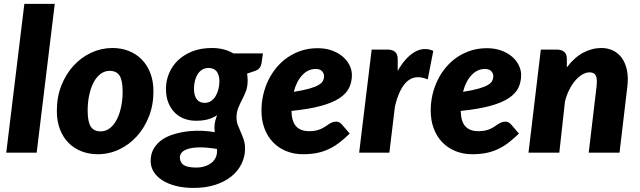

<svg xmlns="http://www.w3.org/2000/svg" viewBox="-20 -768 3218 966"><path d="M11.5 0 102.5 -748.5H255.5L164.5 0Z M486 -107Q512 -107 532.5 -122.8Q553 -138.5 567.2 -165.8Q581.5 -193 589.2 -229.2Q597 -265.5 597 -306.5Q597 -363 581.8 -387.2Q566.5 -411.5 532 -411.5Q506 -411.5 485.5 -395.8Q465 -380 450.8 -353Q436.5 -326 428.8 -289.5Q421 -253 421 -212Q421 -156.5 436.2 -131.8Q451.5 -107 486 -107ZM472 8Q428.5 8 390.8 -6.5Q353 -21 325.2 -48.8Q297.5 -76.5 281.8 -117.2Q266 -158 266 -211Q266 -280 288.8 -337.8Q311.5 -395.5 350 -437.5Q388.5 -479.5 439.2 -503Q490 -526.5 546 -526.5Q589.5 -526.5 627 -512Q664.5 -497.5 692.2 -469.8Q720 -442 736 -401.2Q752 -360.5 752 -307.5Q752 -239.5 729.2 -181.8Q706.5 -124 668 -81.8Q629.5 -39.5 578.8 -15.8Q528 8 472 8Z M967 75Q990 75 1009.5 69Q1029 63 1042.8 52.2Q1056.5 41.5 1064.2 26.5Q1072 11.5 1072 -7Q1072 -10 1072 -13Q1072 -16 1071.5 -18.5Q1020.5 -27 984.8 -26.5Q949 -26 927 -19.2Q905 -12.5 895 -1.2Q885 10 885 23.5Q885 49 903.8 62Q922.5 75 967 75ZM1010 -250.5Q1028.5 -250.5 1042.2 -260Q1056 -269.5 1065 -284.8Q1074 -300 1078.8 -319Q1083.5 -338 1084 -357.5Q1084 -390 1070.5 -408Q1057 -426 1029 -426Q1010.5 -426 996.8 -417.2Q983 -408.5 974 -394Q965 -379.5 960.5 -360.5Q956 -341.5 956 -321Q956 -288 969.5 -269.2Q983 -250.5 1010 -250.5ZM1303 -499.5 1296 -451Q1291.5 -422.5 1267 -412.5L1223 -397.5Q1226 -381.5 1226 -363.5Q1226 -331.5 1217.2 -309Q1208.5 -286.5 1198 -266.5Q1187.5 -246.5 1178.8 -225.5Q1170 -204.5 1170 -176Q1170 -155.5 1176.8 -138.2Q1183.5 -121 1191.5 -103Q1199.5 -85 1206.2 -65Q1213 -45 1213 -19Q1212.5 21 1195 56.8Q1177.5 92.5 1144.5 119.2Q1111.5 146 1063.5 161.8Q1015.5 177.5 954 177.5Q903.5 177.5 863.5 167Q823.5 156.5 795.8 138.5Q768 120.5 753 95.8Q738 71 738 42.5Q738 5 754.5 -22Q771 -49 798 -66.8Q825 -84.5 859.5 -94.2Q894 -104 930 -107.8Q966 -111.5 1000 -109.8Q1034 -108 1060.5 -103Q1059 -115 1059 -128Q1059 -155.5 1072.5 -188.5Q1053.5 -175.5 1028 -168Q1002.5 -160.5 965 -160.5Q935.5 -160.5 908.5 -170.2Q881.5 -180 860.8 -200Q840 -220 827.5 -250.2Q815 -280.5 815 -322Q815 -360.5 829.8 -397.2Q844.5 -434 873.8 -462.8Q903 -491.5 946.2 -509Q989.5 -526.5 1047 -526.5Q1077 -526.5 1104 -519.8Q1131 -513 1154 -499.5Z M1568.5 -421Q1530 -421 1501 -390.2Q1472 -359.5 1458 -306Q1506 -313.5 1536 -322Q1566 -330.5 1582.5 -340.2Q1599 -350 1604.8 -361Q1610.5 -372 1610.5 -385Q1610.5 -398 1600.5 -409.5Q1590.5 -421 1568.5 -421ZM1739.5 -96Q1712 -69 1685.8 -49.2Q1659.5 -29.5 1631.8 -16.8Q1604 -4 1572.8 2Q1541.5 8 1504.5 8Q1458.5 8 1420 -7.8Q1381.5 -23.5 1353.8 -52.2Q1326 -81 1310.8 -121.5Q1295.5 -162 1295.5 -211.5Q1295.5 -253 1304.8 -292.5Q1314 -332 1331.2 -366.8Q1348.5 -401.5 1373.5 -430.8Q1398.5 -460 1429.8 -481Q1461 -502 1498.2 -513.8Q1535.5 -525.5 1577.5 -525.5Q1619 -525.5 1651.2 -513.5Q1683.5 -501.5 1705.5 -482.2Q1727.5 -463 1739 -439Q1750.5 -415 1750.5 -391Q1750.5 -355.5 1736.5 -326.2Q1722.5 -297 1687.8 -274Q1653 -251 1594.2 -235Q1535.5 -219 1446.5 -210Q1447.5 -157 1469.8 -132.5Q1492 -108 1535.5 -108Q1556 -108 1571 -111.5Q1586 -115 1597.2 -120.5Q1608.5 -126 1617.5 -132Q1626.5 -138 1634.8 -143.5Q1643 -149 1652 -152.5Q1661 -156 1672.5 -156Q1680 -156 1687 -152.2Q1694 -148.5 1699.5 -142.5Z M1981 -411.5Q2000 -445 2021.5 -469Q2043 -493 2065.8 -506.2Q2088.5 -519.5 2112.2 -521.2Q2136 -523 2160 -512L2132 -368.5Q2103.5 -380.5 2078.8 -379.5Q2054 -378.5 2033.2 -362.5Q2012.5 -346.5 1995.8 -314.5Q1979 -282.5 1967 -232.5L1939 0H1787L1850 -518.5H1930Q1954 -518.5 1967.5 -507.2Q1981 -496 1981 -470.5Z M2420 -421Q2381.5 -421 2352.5 -390.2Q2323.5 -359.5 2309.5 -306Q2357.5 -313.5 2387.5 -322Q2417.5 -330.5 2434 -340.2Q2450.5 -350 2456.2 -361Q2462 -372 2462 -385Q2462 -398 2452 -409.5Q2442 -421 2420 -421ZM2591 -96Q2563.5 -69 2537.2 -49.2Q2511 -29.5 2483.2 -16.8Q2455.5 -4 2424.2 2Q2393 8 2356 8Q2310 8 2271.5 -7.8Q2233 -23.5 2205.2 -52.2Q2177.5 -81 2162.2 -121.5Q2147 -162 2147 -211.5Q2147 -253 2156.2 -292.5Q2165.5 -332 2182.8 -366.8Q2200 -401.5 2225 -430.8Q2250 -460 2281.2 -481Q2312.5 -502 2349.8 -513.8Q2387 -525.5 2429 -525.5Q2470.5 -525.5 2502.8 -513.5Q2535 -501.5 2557 -482.2Q2579 -463 2590.5 -439Q2602 -415 2602 -391Q2602 -355.5 2588 -326.2Q2574 -297 2539.2 -274Q2504.5 -251 2445.8 -235Q2387 -219 2298 -210Q2299 -157 2321.2 -132.5Q2343.5 -108 2387 -108Q2407.5 -108 2422.5 -111.5Q2437.5 -115 2448.8 -120.5Q2460 -126 2469 -132Q2478 -138 2486.2 -143.5Q2494.5 -149 2503.5 -152.5Q2512.5 -156 2524 -156Q2531.5 -156 2538.5 -152.2Q2545.5 -148.5 2551 -142.5Z M2832 -429Q2869.5 -479 2914 -502.8Q2958.5 -526.5 3006 -526.5Q3038 -526.5 3064.8 -513.5Q3091.5 -500.5 3109.2 -475.5Q3127 -450.5 3134.5 -413.8Q3142 -377 3136 -329.5L3097 0H2942L2981 -329.5Q2983.5 -350.5 2982.8 -365Q2982 -379.5 2977.5 -388Q2973 -396.5 2965 -400.2Q2957 -404 2946 -404Q2929 -404 2910.5 -393.5Q2892 -383 2875.2 -363.8Q2858.5 -344.5 2844.5 -317.2Q2830.5 -290 2822.5 -257L2794 0H2639L2701 -518.5H2781Q2805 -518.5 2818.5 -507.2Q2832 -496 2832 -470.5Z"/></svg>

Font: Lato ExtraBold
Style: Italic
Weight: 800
Italic angle: -7°
Designer: Lukasz Dziedzic with Adam Twardoch and Botio Nikoltchev
Foundry: tyPoland Lukasz Dziedzic
Version: Version 2.015; 2015-08-06; http://www.latofonts.com/